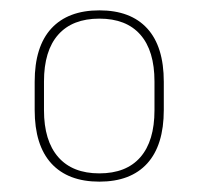

<svg xmlns="http://www.w3.org/2000/svg" viewBox="-20 -667 384 371"><path d="M172 -316Q111.5 -316 79.2 -351.2Q47 -386.5 47 -454.5V-509Q47 -577 79.2 -612Q111.5 -647 172 -647Q232.5 -647 264.5 -612Q296.5 -577 296.5 -509V-454.5Q296.5 -386.5 264.5 -351.2Q232.5 -316 172 -316ZM172 -332Q224 -332 251.2 -363.2Q278.5 -394.5 278.5 -454V-509.5Q278.5 -569 251.2 -600Q224 -631 172 -631Q120 -631 92.5 -600Q65 -569 65 -509.5V-454Q65 -395 92.5 -363.5Q120 -332 172 -332Z"/></svg>

Font: Anek Tamil Medium Thin
Style: Regular
Weight: 250
Version: Version 1.003